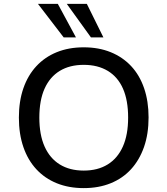

<svg xmlns="http://www.w3.org/2000/svg" viewBox="-20 -957 860 986"><path d="M410 9Q333 9 271.5 -16Q210 -41 166.5 -88Q123 -135 100 -202Q77 -269 77 -353Q77 -437 100 -503.5Q123 -570 166.5 -617Q210 -664 271.5 -689Q333 -714 410 -714Q487 -714 548.5 -689Q610 -664 653.5 -617.5Q697 -571 720 -504Q743 -437 743 -354Q743 -269 719.5 -202Q696 -135 653 -88Q610 -41 548.5 -16Q487 9 410 9ZM410 -81Q482 -81 533 -112.5Q584 -144 611 -204.5Q638 -265 638 -353Q638 -442 611.5 -502Q585 -562 533.5 -593Q482 -624 410 -624Q338 -624 287 -593Q236 -562 209 -502Q182 -442 182 -353Q182 -265 209 -204.5Q236 -144 287 -112.5Q338 -81 410 -81ZM447 -765 323 -937H426L511 -765ZM307 -765 175 -937H277L370 -765Z"/></svg>

Font: Nunito Sans 7pt Medium
Style: Regular
Weight: 500
Designer: Vernon Adams
Foundry: Vernon Adams
Version: Version 3.101;gftools[0.9.27]